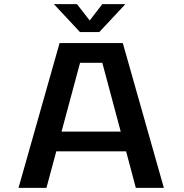

<svg xmlns="http://www.w3.org/2000/svg" viewBox="-20 -908 890 928"><path d="M586 -888 460 -753H366.5L240.5 -888H352L413.5 -809L474.5 -888ZM636.5 0 589.5 -176.5H252L204.5 0H69.5L268 -700H573.5L772 0ZM367 -604.5 277.5 -272H563.5L474.5 -604.5Z"/></svg>

Font: League Mono Wide Medium
Style: Regular
Weight: 500
Width: 8
Designer: Tyler Finck
Foundry: The League of Moveable Type / Tyler Finck
Version: Version 2.210